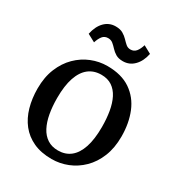

<svg xmlns="http://www.w3.org/2000/svg" viewBox="-185 -894 952 1026"><g transform="rotate(30 291.0 -381.0)"><path d="M32.5 -278.5Q32.5 -349 54.8 -403Q77 -457 114.5 -494Q152 -531 199.2 -550Q246.5 -569 296.5 -569Q384 -569 440 -530.8Q496 -492.5 522.8 -427Q549.5 -361.5 549.5 -279.5Q549.5 -209 527.5 -154.8Q505.5 -100.5 467.8 -63.5Q430 -26.5 383 -7.8Q336 11 285.5 11Q220 11 172.2 -11Q124.5 -33 93.5 -72.2Q62.5 -111.5 47.5 -164.5Q32.5 -217.5 32.5 -278.5ZM292 -45.5Q337 -45.5 368.5 -70.5Q400 -95.5 416.8 -145.8Q433.5 -196 433.5 -271.5Q433.5 -323 426 -367Q418.5 -411 401.8 -443.8Q385 -476.5 358 -494.5Q331 -512.5 292 -512.5Q246.5 -512.5 214.5 -487.5Q182.5 -462.5 165.5 -412.5Q148.5 -362.5 148.5 -286.5Q148.5 -234.5 156.5 -190.5Q164.5 -146.5 181.5 -114Q198.5 -81.5 226 -63.5Q253.5 -45.5 292 -45.5ZM123 -668Q133.5 -718 161.2 -746.2Q189 -774.5 229 -774.5Q257 -774.5 274.5 -764.2Q292 -754 304.5 -740.8Q317 -727.5 329 -717Q341 -706.5 357.5 -706.5Q379 -706.5 391.8 -722.2Q404.5 -738 412.5 -764.5L460.5 -738.5Q450.5 -689.5 422.2 -660.8Q394 -632 353.5 -632Q326.5 -632 309.5 -642.2Q292.5 -652.5 280.2 -666Q268 -679.5 255.5 -689.8Q243 -700 225.5 -700Q203.5 -700 191 -684.2Q178.5 -668.5 170.5 -642.5Z"/></g></svg>

Font: Merriweather 20pt
Style: Regular
Weight: 400
Version: Version 2.100